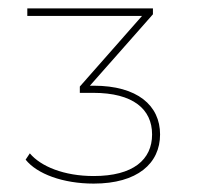

<svg xmlns="http://www.w3.org/2000/svg" viewBox="-20 -762 470 457"><path d="M203 -325C307 -325 361 -373 361 -442C361 -511 307 -558 203 -558H194L344 -728V-742H45V-724H318L170 -556V-541H202C297 -541 342 -502 342 -442C342 -382 297 -343 203 -343C132 -343 77 -366 51 -397L41 -382C68 -348 130 -325 203 -325Z"/></svg>

Font: Montserrat-Alt1 Thin
Style: Regular
Weight: 100
Designer: Differentunic
Foundry: Differentunic
Version: Version 7.222